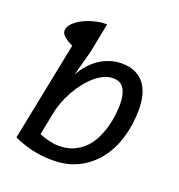

<svg xmlns="http://www.w3.org/2000/svg" viewBox="-119 -738 788 845"><g transform="rotate(20 275.0 -316.0)"><path d="M219.2 5.9Q165 5.9 120.6 -4.9Q76.2 -15.6 35.2 -34.2L127.9 -497.1Q118.2 -502 108.4 -507.6Q98.6 -513.2 90.8 -519.5Q83 -525.9 78.1 -533Q73.2 -540 73.2 -547.9Q73.2 -566.4 89.4 -583Q105.5 -599.6 129.6 -611.8Q153.8 -624 181.9 -631.1Q210 -638.2 233.9 -638.2H240.2L212.9 -500L181.2 -381.8Q196.3 -409.2 215.8 -430.9Q235.4 -452.6 258.5 -467.8Q281.7 -482.9 307.9 -491Q334 -499 361.8 -499Q397 -499 423.1 -487.1Q449.2 -475.1 466.3 -453.6Q483.4 -432.1 491.7 -401.6Q500 -371.1 500 -334Q500 -263.7 481.7 -201.9Q463.4 -140.1 427.7 -94Q392.1 -47.9 339.6 -21Q287.1 5.9 219.2 5.9ZM414.1 -326.2Q414.1 -373 398.2 -398.9Q382.3 -424.8 346.2 -424.8Q325.2 -424.8 304.2 -415Q283.2 -405.3 263.2 -388.2Q243.2 -371.1 225.1 -348.1Q207 -325.2 192.4 -299.1Q177.7 -272.9 167 -245.1Q156.2 -217.3 150.9 -189.9L129.9 -84Q153.3 -74.2 177.5 -68.6Q201.7 -63 222.2 -63Q262.2 -63 292 -76.7Q321.8 -90.3 343 -112.3Q364.3 -134.3 377.9 -162.6Q391.6 -190.9 399.7 -220.2Q407.7 -249.5 410.9 -277.1Q414.1 -304.7 414.1 -326.2Z"/></g></svg>

Font: Code New Roman
Style: Italic
Weight: 400
Italic angle: -11°
Monospace: yes
Designer: Sam Radian
Foundry: Code New Roman
Version: Version 1.508 October 19, 2014